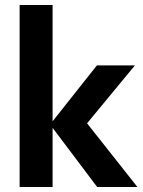

<svg xmlns="http://www.w3.org/2000/svg" viewBox="-20 -743 568 763"><path d="M58 0V-723H189V-261L365 -483H516L326 -253L526 0H366L189 -235V0Z"/></svg>

Font: Outfit Semi Bold
Style: Regular
Weight: 600
Designer: Rodrigo Fuenzalida
Foundry: fragTYPE
Version: Version 1.000